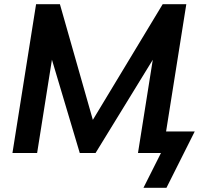

<svg xmlns="http://www.w3.org/2000/svg" viewBox="-20 -725 943 910"><path d="M660 165 743 0H658L674 -102H903L769 165ZM39 0 151 -705H264L430 -122H399L751 -705H863L751 0H634L717 -523H754L433 0H358L202 -523H239L156 0Z"/></svg>

Font: Mulish ExtraLight
Style: Italic
Weight: 200
Italic angle: -9°
Designer: Vernon Adams
Foundry: Vernon Adams
Version: Version 3.603